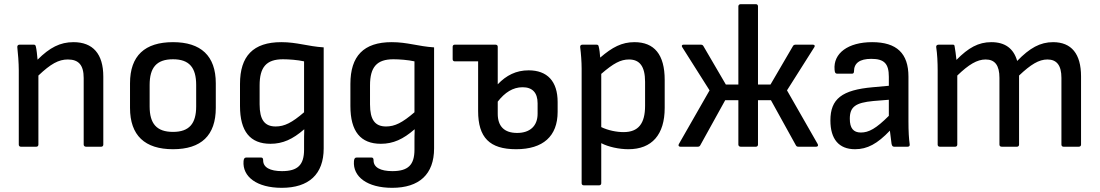

<svg xmlns="http://www.w3.org/2000/svg" viewBox="-20 -703 5270 920"><path d="M80 0H154C160 0 164 -4 164 -10V-341C223 -397 261 -418 305 -418C357 -418 381 -391 381 -329V-10C381 -4 386 0 392 0H465C471 0 475 -4 475 -10V-336C475 -445 425 -501 332 -501C268 -501 218 -475 160 -417C158 -441 155 -467 152 -479C150 -487 148 -489 141 -489H74C66 -489 62 -484 63 -476C66 -451 70 -401 70 -366V-10C70 -4 74 0 80 0Z M809 12C944 12 1014 -54 1014 -186V-304C1014 -436 942 -501 809 -501C674 -501 603 -436 603 -304V-186C603 -54 674 12 809 12ZM809 -71C730 -71 697 -111 697 -193V-296C697 -379 730 -419 809 -419C887 -419 920 -379 920 -296V-193C920 -111 887 -71 809 -71Z M1330 197C1460 197 1531 132 1531 8V-476C1454 -481 1403 -501 1328 -501C1193 -501 1130 -434 1130 -301V-195C1130 -73 1179 -14 1276 -14C1335 -14 1383 -36 1437 -83H1438C1437 -61 1437 -39 1437 -17V14C1437 87 1407 117 1331 117C1274 117 1241 99 1241 66C1241 56 1238 52 1232 52H1159C1152 52 1148 57 1147 69C1141 144 1211 197 1330 197ZM1301 -97C1248 -97 1224 -129 1224 -203V-294C1224 -381 1256 -419 1336 -419C1363 -419 1406 -416 1437 -409V-165C1379 -115 1343 -97 1301 -97Z M1859 197C1989 197 2060 132 2060 8V-476C1983 -481 1932 -501 1857 -501C1722 -501 1659 -434 1659 -301V-195C1659 -73 1708 -14 1805 -14C1864 -14 1912 -36 1966 -83H1967C1966 -61 1966 -39 1966 -17V14C1966 87 1936 117 1860 117C1803 117 1770 99 1770 66C1770 56 1767 52 1761 52H1688C1681 52 1677 57 1676 69C1670 144 1740 197 1859 197ZM1830 -97C1777 -97 1753 -129 1753 -203V-294C1753 -381 1785 -419 1865 -419C1892 -419 1935 -416 1966 -409V-165C1908 -115 1872 -97 1830 -97Z M2453 12C2582 12 2652 -50 2652 -167V-214C2652 -314 2602 -366 2513 -366C2453 -366 2406 -342 2365 -299V-479C2365 -485 2361 -489 2354 -489H2159C2153 -489 2149 -485 2149 -479V-419C2149 -413 2153 -409 2159 -409H2271V-171C2271 -44 2326 12 2453 12ZM2365 -158V-216C2399 -260 2438 -285 2484 -285C2531 -285 2556 -259 2556 -208V-158C2556 -99 2519 -66 2458 -66C2396 -66 2365 -98 2365 -158Z M2777 185H2851C2857 185 2861 181 2861 175V-17C2895 1 2947 12 2991 12C3104 12 3165 -58 3165 -186V-320C3165 -442 3115 -501 3020 -501C2960 -501 2914 -477 2856 -427C2855 -444 2852 -468 2849 -479C2848 -486 2845 -489 2838 -489H2771C2764 -489 2759 -485 2760 -477C2764 -447 2767 -406 2767 -374V175C2767 181 2771 185 2777 185ZM2994 -418C3045 -418 3071 -385 3071 -311V-196C3071 -111 3039 -70 2968 -70C2935 -70 2894 -78 2861 -94V-349C2920 -400 2954 -418 2994 -418Z M3240 0H3323C3328 0 3332 -1 3335 -6L3455 -223H3518V-10C3518 -4 3523 0 3529 0H3602C3608 0 3612 -4 3612 -10V-223H3674L3794 -6C3797 -1 3801 0 3806 0H3891C3899 0 3902 -6 3898 -13L3751 -270L3882 -477C3886 -483 3884 -489 3875 -489H3794C3788 -489 3783 -488 3780 -483L3672 -298H3612V-673C3612 -679 3608 -683 3602 -683H3529C3523 -683 3518 -679 3518 -673V-298H3458L3350 -483C3347 -488 3342 -489 3337 -489H3255C3247 -489 3245 -483 3249 -477L3380 -270L3233 -13C3229 -6 3232 0 3240 0Z M4077 12C4136 12 4184 -14 4244 -77C4247 -51 4251 -23 4252 -14C4254 -6 4256 0 4264 0H4329C4336 0 4340 -4 4339 -11C4335 -39 4333 -74 4333 -122V-336C4333 -447 4277 -501 4159 -501C4044 -501 3972 -448 3979 -369C3980 -355 3983 -350 3991 -350H4063C4069 -350 4072 -354 4072 -361C4072 -401 4100 -421 4155 -421C4217 -421 4239 -398 4239 -335V-292L4162 -285C4014 -272 3959 -229 3959 -126C3959 -36 4000 12 4077 12ZM4052 -134C4052 -191 4079 -211 4165 -219L4239 -225V-148C4178 -87 4143 -68 4105 -68C4069 -68 4052 -89 4052 -134Z M4483 0H4557C4563 0 4567 -4 4567 -10V-341C4622 -394 4662 -418 4703 -418C4748 -418 4769 -389 4769 -330V-10C4769 -4 4773 0 4780 0H4853C4859 0 4863 -4 4863 -10V-341C4919 -394 4958 -418 4999 -418C5044 -418 5066 -389 5066 -330V-10C5066 -4 5070 0 5076 0H5149C5156 0 5160 -4 5160 -10V-337C5160 -445 5114 -501 5026 -501C4964 -501 4914 -473 4854 -411C4837 -470 4797 -501 4730 -501C4668 -501 4620 -474 4563 -416C4561 -440 4557 -463 4554 -482C4553 -488 4551 -489 4544 -489H4478C4469 -489 4465 -484 4466 -477C4471 -445 4473 -403 4473 -366V-10C4473 -4 4477 0 4483 0Z"/></svg>

Font: Sofia Sans Cond SemiBold
Style: Regular
Weight: 600
Width: 3
Designer: Botio Nikoltchev, Ani Petrova
Foundry: lettersoup
Version: Version 4.100